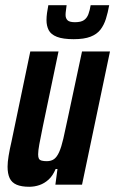

<svg xmlns="http://www.w3.org/2000/svg" viewBox="-20 -707 441 735"><path d="M92 8Q62 8 43.5 0Q25 -8 17 -25Q9 -42 9 -69Q9 -86 13 -110.5Q17 -135 24 -165L96 -510H204L144 -223Q135 -179 130.5 -154.5Q126 -130 126 -116Q126 -105 129 -99.5Q132 -94 140 -92Q148 -90 159 -90Q176 -90 187 -98Q198 -106 206.5 -125Q215 -144 222.5 -176.5Q230 -209 240 -257L294 -510H401L294 0H192L200 -60H193Q182 -34 166 -19.5Q150 -5 131 1.5Q112 8 92 8ZM262 -557Q221 -557 198 -566Q175 -575 166.5 -591.5Q158 -608 158 -630Q158 -643 160 -657.5Q162 -672 165 -687H235Q234 -677 232.5 -667.5Q231 -658 231 -650Q231 -637 238.5 -629.5Q246 -622 267 -622Q290 -622 301.5 -630Q313 -638 318.5 -653Q324 -668 327 -687H398Q393 -659 385.5 -635Q378 -611 364.5 -593.5Q351 -576 326.5 -566.5Q302 -557 262 -557Z"/></svg>

Font: Saira ExtraCondensed
Style: Bold Italic
Weight: 700
Width: 2
Italic angle: -12°
Designer: Hector Gatti with collaboration of the Omnibus-Type team
Foundry: Omnibus-Type
Version: Version 1.101